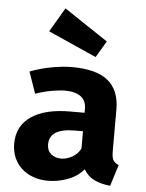

<svg xmlns="http://www.w3.org/2000/svg" viewBox="-58 -879 715 942"><g transform="rotate(5 300.0 -408.0)"><path d="M518 -154Q518 -124 526 -110.5Q534 -97 553 -90L520 15Q472 10 440 -6Q408 -22 389 -55Q358 -18 310 -0.5Q262 17 214 17Q173 17 139.5 4.5Q106 -8 82.5 -30Q59 -52 46 -82.5Q33 -113 33 -150Q33 -237 101 -284Q169 -331 293 -331H364V-350Q364 -391 336.5 -411Q309 -431 258 -431Q234 -431 194 -424Q154 -417 114 -403L77 -509Q129 -529 184.5 -539Q240 -549 282 -549Q404 -549 461 -502Q518 -455 518 -361ZM269 -97Q295 -97 322.5 -112Q350 -127 364 -155V-240H326Q260 -240 229.5 -220Q199 -200 199 -161Q199 -131 218.5 -114Q238 -97 269 -97ZM394 -608 156 -714 226 -833 442 -689Z"/></g></svg>

Font: Qzxlaeiskcpccdgjqmyffctclhy
Style: Regular
Weight: 700
Monospace: yes
Designer: Carrois Corporate & Edenspiekermann
Foundry: Carrois Corporate GbR & Edenspiekermann AG
Version: Version 2.001